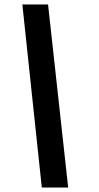

<svg xmlns="http://www.w3.org/2000/svg" viewBox="-20 -796 445 859"><path d="M80 -776H195L285 43H167Z"/></svg>

Font: Arvo
Style: Bold Italic
Weight: 700
Italic angle: -13°
Designer: Anton Koovit (Cyrillic Expansion: Cyreal)
Foundry: Anton Koovit, Yassin Baggar
Version: Version 3.000